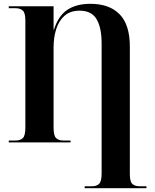

<svg xmlns="http://www.w3.org/2000/svg" viewBox="-20 -747 815 1007"><path d="M424 240V230H462Q486 230 499.5 217.5Q513 205 513 162V-518Q513 -602 486.5 -646.5Q460 -691 398 -691Q348 -691 318 -664Q288 -637 274.5 -593.5Q261 -550 261 -498V-78Q261 -35 274.5 -22.5Q288 -10 312 -10H350V0H26V-10H62Q86 -10 99.5 -22.5Q113 -35 113 -78V-640Q113 -680 99 -692Q85 -704 62 -704H26V-714H261V-591H263Q285 -663 332.5 -695Q380 -727 454 -727Q554 -727 607.5 -672Q661 -617 661 -503V167Q661 207 675 218.5Q689 230 712 230H748V240Z"/></svg>

Font: Noto Serif Display SemiCondensed
Style: Bold
Weight: 700
Width: 4
Designer: Monotype Design Team
Foundry: Monotype Imaging Inc.
Version: Version 2.009